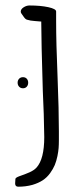

<svg xmlns="http://www.w3.org/2000/svg" viewBox="-20 -687 294 718"><path d="M195.3 -397.5Q189.9 -526.9 189.9 -607.9V-644Q189.9 -653.8 160.6 -660.2Q131.3 -666.5 90.3 -666.5Q79.1 -666.5 68.4 -659.7Q57.6 -652.8 57.6 -643.6Q57.6 -639.6 60.5 -635.7Q62.5 -633.3 68.8 -624Q75.2 -614.7 81.1 -613.3Q93.3 -609.4 109.9 -608.4L121.6 -607.4L134.3 -606.4V-602.1Q134.3 -536.6 140.1 -346.7L143.6 -260.7Q145.5 -194.3 145.5 -174.3Q145.5 -92.3 116.7 -60.5Q107.4 -50.3 90.6 -42.7Q73.7 -35.2 51.8 -27.8Q37.6 -22.5 37.6 -17.6Q37.6 -12.7 37.1 -9.3Q36.6 -5.4 36.6 -1Q36.6 11.2 48.3 11.2Q76.2 11.2 101.1 4.4Q124 -2.4 139.9 -12.9Q155.8 -23.4 167.5 -39.6Q178.7 -55.2 184.8 -69.8Q190.9 -84.5 194.8 -103.5Q198.2 -120.6 199.2 -133.3Q200.2 -146 200.2 -163.1V-196.3Q200.2 -275.9 195.3 -397.5ZM85.4 -377.9Q85.4 -368.7 80.1 -362.8Q74.7 -356.9 65.9 -356.9Q57.1 -356.9 51.5 -362.8Q45.9 -368.7 45.9 -377.9Q45.9 -386.7 51.5 -392.6Q57.1 -398.4 65.9 -398.4Q74.7 -398.4 80.1 -392.6Q85.4 -386.7 85.4 -377.9Z"/></svg>

Font: Amatica SC
Style: Bold
Weight: 400
Designer: Vernon Adams, Ben Nathan
Foundry: newtypography
Version: Version 2.000